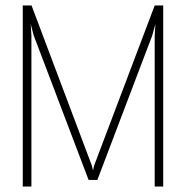

<svg xmlns="http://www.w3.org/2000/svg" viewBox="-20 -680 706 700"><path d="M575 -660V0H544V-550.5L546.5 -592L535 -550.5L335 -24H303L103 -550.5L92 -592L94.5 -550.5V0H63V-660H95L315 -76L319 -58.5L323 -76L544 -660Z"/></svg>

Font: League Spartan Thin
Style: Regular
Weight: 100
Foundry: The League of Moveable Type
Version: Version 2.002